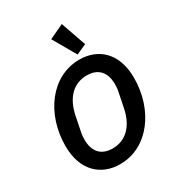

<svg xmlns="http://www.w3.org/2000/svg" viewBox="-226 -1101 1143 1248"><g transform="rotate(-30 345.5 -477.5)"><path d="M422 -744 498 -778 432 -967 323 -916ZM306 12C519 12 664 -192 664 -430C664 -622 550 -710 415 -710C202 -710 56 -506 56 -268C56 -76 171 12 306 12ZM315 -101C230 -101 184 -152 184 -242C184 -258 185 -278 190 -300L211 -404C235 -526 304 -597 405 -597C490 -597 536 -546 536 -456C536 -440 535 -420 530 -398L509 -294C485 -172 416 -101 315 -101Z"/></g></svg>

Font: Braiins Sans SemiBold
Style: Italic
Weight: 600
Italic angle: -11.31°
Designer: Mike Abbink, Paul van der Laan, Pieter van Rosmalen, Jiri Chlebus, Lubos Buracinsky
Foundry: Bold Monday, Sudetype
Version: Version 1.000;hotconv 1.0.109;makeotfexe 2.5.65596